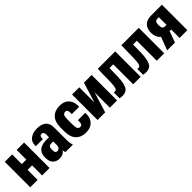

<svg xmlns="http://www.w3.org/2000/svg" viewBox="240 -1534 2583 2583"><g transform="rotate(-45 1532.0 -242.5)"><path d="M37.6 -484.4V0H178.2V-190.9H263.7V0H404.8V-484.4H263.7V-300.8H178.2V-484.4Z M461.4 -142.1Q461.4 -63.5 498 -28.1Q534.7 7.3 589.4 7.3Q630.9 7.3 658.2 -7.6Q685.5 -22.5 697.8 -43.5Q698.7 -31.7 701.7 -19.5Q704.6 -7.3 708.5 0H848.1V-7.3Q841.3 -22.5 837.6 -43.7Q834 -64.9 834 -91.3V-338.4Q834 -423.3 787.1 -460Q740.2 -496.6 660.2 -496.6Q579.1 -496.6 530 -458.3Q481 -419.9 481 -356.4V-337.9H616.7V-359.9Q616.7 -377.9 625.5 -389.6Q634.3 -401.4 654.3 -401.4Q674.8 -401.4 683.3 -387.7Q691.9 -374 691.9 -349.1V-297.4H636.7Q552.2 -297.4 506.8 -258.5Q461.4 -219.7 461.4 -142.1ZM602.1 -150.4Q602.1 -191.9 615.2 -204.8Q628.4 -217.8 654.3 -217.8H692.4V-144.5Q692.4 -117.7 677.2 -101.6Q662.1 -85.4 641.1 -85.4Q621.1 -85.4 611.6 -98.6Q602.1 -111.8 602.1 -150.4Z M894 -205.6Q894 -99.6 947 -43.9Q1000 11.7 1088.9 11.7Q1175.8 11.7 1221.9 -35.4Q1268.1 -82.5 1269 -154.8V-185.1H1129.4V-153.8Q1129.4 -127.4 1119.4 -112.5Q1109.4 -97.7 1085.9 -97.7Q1061.5 -97.7 1049.3 -119.4Q1037.1 -141.1 1037.1 -185.1V-300.8Q1037.1 -343.8 1049.6 -365Q1062 -386.2 1087.4 -386.2Q1110.4 -386.2 1119.9 -371.6Q1129.4 -356.9 1129.4 -332V-300.8H1269L1268.6 -332.5Q1265.1 -404.8 1221.2 -450.9Q1177.2 -497.1 1089.8 -497.1Q1000 -497.1 947 -442.4Q894 -387.7 894 -283.7Z M1317.9 0H1463.4L1529.8 -215.8Q1537.1 -234.4 1541.3 -250Q1545.4 -265.6 1550.3 -280.3H1554.2Q1553.7 -265.1 1553.2 -244.6Q1552.7 -224.1 1552.7 -213.4V0H1689.9V-484.4H1543.9L1478 -271Q1470.2 -252 1466.1 -235.6Q1461.9 -219.2 1457.5 -204.6H1453.6Q1454.1 -219.7 1454.6 -240Q1455.1 -260.3 1455.1 -273.9V-484.4H1317.9Z M1925.8 -380.4H1997.1V0H2138.7V-484.4H1807.1L1802.7 -253.4Q1801.3 -174.3 1791.5 -139.9Q1781.7 -105.5 1755.9 -105.5Q1750 -105.5 1744.6 -106.4Q1739.3 -107.4 1733.9 -108.9V2.9Q1741.7 5.9 1756.8 7.3Q1772 8.8 1786.6 8.8Q1864.7 8.8 1892.8 -50.5Q1920.9 -109.9 1923.8 -235.4Z M2374 -380.4H2445.3V0H2586.9V-484.4H2255.4L2251 -253.4Q2249.5 -174.3 2239.7 -139.9Q2230 -105.5 2204.1 -105.5Q2198.2 -105.5 2192.9 -106.4Q2187.5 -107.4 2182.1 -108.9V2.9Q2189.9 5.9 2205.1 7.3Q2220.2 8.8 2234.9 8.8Q2313 8.8 2341.1 -50.5Q2369.1 -109.9 2372.1 -235.4Z M2791 0 2860.4 -191.4 2717.3 -197.8 2642.6 0ZM2878.9 0H3026.9V-484.4H2817.4Q2742.7 -484.4 2699.2 -443.1Q2655.8 -401.9 2655.8 -322.8Q2655.8 -245.6 2695.8 -202.6Q2735.8 -159.7 2814.5 -158.2L2832 -160.2H2878.9ZM2851.1 -249Q2823.7 -249 2812.3 -266.1Q2800.8 -283.2 2800.8 -322.3Q2800.8 -360.4 2812 -377.4Q2823.2 -394.5 2851.1 -394.5H2878.9V-249Z"/></g></svg>

Font: Roboto Flex
Style: wght 700 wdth 25 opsz 34 GRAD 0.00 slnt 0.00 XTRA 468 XOPQ 96 YOPQ 79 YTLC 514 YTUC 712 YTAS 750 YTDE -203.00 YTFI 738
Weight: 700
Width: 1
Designer: Berlow after Robertson
Foundry: Google
Version: Version 3.100